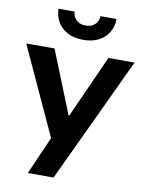

<svg xmlns="http://www.w3.org/2000/svg" viewBox="-104 -988 802 1056"><g transform="rotate(10 296.5 -459.5)"><path d="M599 -700H453L259 -269L326 -266L152 -700H-6L219 -211L126 0H270ZM136 -919Q136 -880 154.5 -847Q173 -814 209.5 -794Q246 -774 298 -774Q351 -774 387 -794Q423 -814 441.5 -847Q460 -880 460 -919H370Q370 -903 362 -888Q354 -873 338 -863.5Q322 -854 298 -854Q274 -854 258 -863.5Q242 -873 234 -888Q226 -903 226 -919Z"/></g></svg>

Font: Jost SemiBold
Style: Regular
Weight: 600
Version: Version 3.710